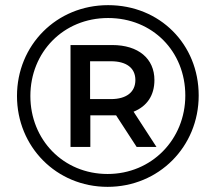

<svg xmlns="http://www.w3.org/2000/svg" viewBox="-20 -723 838 746"><path d="M398 -47C226 -47 98 -180 98 -350C98 -520 226 -653 400 -653C573 -653 700 -523 700 -352C700 -181 569 -47 398 -47ZM411 -485C471 -485 506 -459 506 -412C506 -365 471 -338 411 -338H330V-485ZM398 3C597 3 752 -153 752 -352C752 -551 601 -703 400 -703C199 -703 46 -547 46 -350C46 -153 199 3 398 3ZM331 -275H416C421 -275 426 -275 431 -275L511 -152H588L499 -289C551 -310 580 -352 580 -412C580 -495 518 -548 416 -548H254V-152H331Z"/></svg>

Font: Montserrat-Alt1 SemBd
Style: Regular
Weight: 600
Designer: Differentunic
Foundry: Differentunic
Version: Version 7.222